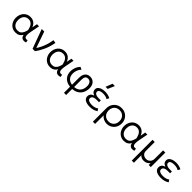

<svg xmlns="http://www.w3.org/2000/svg" viewBox="418 -2542 4540 4540"><g transform="rotate(45 2688.0 -272.0)"><path d="M276.5 15Q205 15 151.5 -19.5Q98 -54 68 -112.5Q38 -171 38 -242.5Q38 -296 55 -343Q72 -390 103.2 -425.2Q134.5 -460.5 177.8 -480.2Q221 -500 273.5 -500Q328 -500 368 -480.5Q408 -461 434.5 -428Q461 -395 475.5 -355L500.5 -485H570.5L527 -260Q514 -193.5 513.5 -150.8Q513 -108 524 -85.8Q535 -63.5 557.8 -58Q580.5 -52.5 613.5 -61L623.5 2.5Q578.5 19 541.5 13Q504.5 7 481.8 -18.8Q459 -44.5 455.5 -86.5Q429 -37.5 385.5 -11.2Q342 15 276.5 15ZM280.5 -53.5Q334 -53.5 367.2 -78.5Q400.5 -103.5 419.8 -145.5Q439 -187.5 450.5 -238.5Q446.5 -254 440.2 -278Q434 -302 422.8 -328.8Q411.5 -355.5 392.8 -378.8Q374 -402 345.8 -416.8Q317.5 -431.5 277 -431.5Q227.5 -431.5 191.2 -408.5Q155 -385.5 134.8 -343Q114.5 -300.5 114.5 -242.5Q114.5 -155.5 159.5 -104.5Q204.5 -53.5 280.5 -53.5Z M838.5 0 660.5 -485H744.5L897.5 -46.5L878 -63Q913.5 -113 946.2 -178.2Q979 -243.5 1004.5 -323Q1030 -402.5 1044 -495L1121.5 -480Q1095 -335 1041.8 -214.8Q988.5 -94.5 917 0Z M1429.5 15Q1358 15 1304.5 -19.5Q1251 -54 1221 -112.5Q1191 -171 1191 -242.5Q1191 -296 1208 -343Q1225 -390 1256.2 -425.2Q1287.5 -460.5 1330.8 -480.2Q1374 -500 1426.5 -500Q1481 -500 1521 -480.5Q1561 -461 1587.5 -428Q1614 -395 1628.5 -355L1653.5 -485H1723.5L1680 -260Q1667 -193.5 1666.5 -150.8Q1666 -108 1677 -85.8Q1688 -63.5 1710.8 -58Q1733.5 -52.5 1766.5 -61L1776.5 2.5Q1731.5 19 1694.5 13Q1657.5 7 1634.8 -18.8Q1612 -44.5 1608.5 -86.5Q1582 -37.5 1538.5 -11.2Q1495 15 1429.5 15ZM1433.5 -53.5Q1487 -53.5 1520.2 -78.5Q1553.5 -103.5 1572.8 -145.5Q1592 -187.5 1603.5 -238.5Q1599.5 -254 1593.2 -278Q1587 -302 1575.8 -328.8Q1564.5 -355.5 1545.8 -378.8Q1527 -402 1498.8 -416.8Q1470.5 -431.5 1430 -431.5Q1380.5 -431.5 1344.2 -408.5Q1308 -385.5 1287.8 -343Q1267.5 -300.5 1267.5 -242.5Q1267.5 -155.5 1312.5 -104.5Q1357.5 -53.5 1433.5 -53.5Z M2099 210V-297.5Q2099 -360 2119.2 -405.5Q2139.5 -451 2177.2 -475.5Q2215 -500 2268 -500Q2352.5 -500 2402 -444.8Q2451.5 -389.5 2451.5 -296Q2451.5 -202.5 2414.2 -133.8Q2377 -65 2308.5 -27.5Q2240 10 2145.5 10Q2052.5 10 1985.8 -22.2Q1919 -54.5 1883 -114.8Q1847 -175 1847 -258.5Q1847 -305 1857.8 -348.2Q1868.5 -391.5 1890 -430Q1911.5 -468.5 1942.5 -500.5L2006 -468.5Q1965 -427 1944 -374.5Q1923 -322 1923 -261Q1923 -162.5 1982 -109.2Q2041 -56 2148 -56Q2220.5 -56 2271.5 -83.2Q2322.5 -110.5 2349.5 -163Q2376.5 -215.5 2376.5 -289.5Q2376.5 -355 2347 -393.2Q2317.5 -431.5 2267.5 -431.5Q2218.5 -431.5 2195.2 -399.8Q2172 -368 2172 -300V210Z M2759.5 15Q2664.5 15 2605.2 -19.5Q2546 -54 2546 -128Q2546 -167.5 2568.8 -198.2Q2591.5 -229 2650 -249.5Q2597 -271 2577.2 -301Q2557.5 -331 2557.5 -363.5Q2557.5 -409.5 2586.5 -439.5Q2615.5 -469.5 2663.5 -484.2Q2711.5 -499 2768.5 -499Q2818 -499 2862 -489.2Q2906 -479.5 2948.5 -456.5L2915 -396.5Q2886.5 -415.5 2849.8 -424.5Q2813 -433.5 2769 -433.5Q2732.5 -433.5 2701.2 -426.5Q2670 -419.5 2651 -403.5Q2632 -387.5 2632 -360Q2632 -322.5 2667.5 -300.8Q2703 -279 2758 -279H2842V-218H2759Q2718.5 -218 2688 -208.8Q2657.5 -199.5 2640.2 -180.8Q2623 -162 2623 -133.5Q2623 -92 2661 -71.8Q2699 -51.5 2765.5 -51.5Q2816.5 -51.5 2860 -64Q2903.5 -76.5 2932 -100.5L2969 -43.5Q2924.5 -13.5 2872.5 0.8Q2820.5 15 2759.5 15ZM2694.5 -585 2760 -754.5H2837.5L2764.5 -585Z M3065.5 210V-241Q3065.5 -312 3098.2 -371Q3131 -430 3188.8 -465Q3246.5 -500 3321 -500Q3399 -500 3457 -465.2Q3515 -430.5 3547 -372Q3579 -313.5 3579 -242.5Q3579 -189.5 3561 -142.8Q3543 -96 3509.8 -60.5Q3476.5 -25 3430.8 -5Q3385 15 3330.5 15Q3270.5 15 3219.2 -10.2Q3168 -35.5 3139.5 -77.5V210ZM3321 -53.5Q3374 -53.5 3415 -76.8Q3456 -100 3479.2 -142.2Q3502.5 -184.5 3502.5 -242.5Q3502.5 -300.5 3479 -343Q3455.5 -385.5 3414.8 -408.5Q3374 -431.5 3321 -431.5Q3268 -431.5 3227 -408.5Q3186 -385.5 3162.8 -343Q3139.5 -300.5 3139.5 -242.5Q3139.5 -184.5 3162.8 -142.2Q3186 -100 3227 -76.8Q3268 -53.5 3321 -53.5Z M3898.5 15Q3827 15 3773.5 -19.5Q3720 -54 3690 -112.5Q3660 -171 3660 -242.5Q3660 -296 3677 -343Q3694 -390 3725.2 -425.2Q3756.5 -460.5 3799.8 -480.2Q3843 -500 3895.5 -500Q3950 -500 3990 -480.5Q4030 -461 4056.5 -428Q4083 -395 4097.5 -355L4122.5 -485H4192.5L4149 -260Q4136 -193.5 4135.5 -150.8Q4135 -108 4146 -85.8Q4157 -63.5 4179.8 -58Q4202.5 -52.5 4235.5 -61L4245.5 2.5Q4200.5 19 4163.5 13Q4126.5 7 4103.8 -18.8Q4081 -44.5 4077.5 -86.5Q4051 -37.5 4007.5 -11.2Q3964 15 3898.5 15ZM3902.5 -53.5Q3956 -53.5 3989.2 -78.5Q4022.5 -103.5 4041.8 -145.5Q4061 -187.5 4072.5 -238.5Q4068.5 -254 4062.2 -278Q4056 -302 4044.8 -328.8Q4033.5 -355.5 4014.8 -378.8Q3996 -402 3967.8 -416.8Q3939.5 -431.5 3899 -431.5Q3849.5 -431.5 3813.2 -408.5Q3777 -385.5 3756.8 -343Q3736.5 -300.5 3736.5 -242.5Q3736.5 -155.5 3781.5 -104.5Q3826.5 -53.5 3902.5 -53.5Z M4365.5 210V-485H4439.5V-192Q4439.5 -124.5 4480 -89.8Q4520.5 -55 4580 -55Q4616.5 -55 4648.2 -73.2Q4680 -91.5 4699.5 -124.5Q4719 -157.5 4719 -201V-485H4793V0H4723V-61.5Q4691 -22.5 4652.2 -3.8Q4613.5 15 4569.5 15Q4528.5 15 4494 1.8Q4459.5 -11.5 4437.5 -42.5V210Z M5137 15Q5042 15 4982.8 -19.5Q4923.5 -54 4923.5 -128Q4923.5 -167.5 4946.2 -198.2Q4969 -229 5027.5 -249.5Q4974.5 -271 4954.8 -301Q4935 -331 4935 -363.5Q4935 -409.5 4964 -439.5Q4993 -469.5 5041 -484.2Q5089 -499 5146 -499Q5195.5 -499 5239.5 -489.2Q5283.5 -479.5 5326 -456.5L5292.5 -396.5Q5264 -415.5 5227.2 -424.5Q5190.5 -433.5 5146.5 -433.5Q5110 -433.5 5078.8 -426.5Q5047.5 -419.5 5028.5 -403.5Q5009.5 -387.5 5009.5 -360Q5009.5 -322.5 5045 -300.8Q5080.5 -279 5135.5 -279H5219.5V-218H5136.5Q5096 -218 5065.5 -208.8Q5035 -199.5 5017.8 -180.8Q5000.5 -162 5000.5 -133.5Q5000.5 -92 5038.5 -71.8Q5076.5 -51.5 5143 -51.5Q5194 -51.5 5237.5 -64Q5281 -76.5 5309.5 -100.5L5346.5 -43.5Q5302 -13.5 5250 0.8Q5198 15 5137 15Z"/></g></svg>

Font: Geologica Cursive ExtraLight
Style: Regular
Weight: 250
Designer: Sindre Bremnes, Frode Helland
Foundry: Monokrom Skriftforlag AS
Version: Version 1.010;gftools[0.9.28]